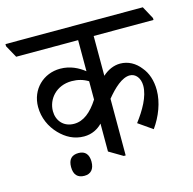

<svg xmlns="http://www.w3.org/2000/svg" viewBox="-137 -724 876 871"><g transform="rotate(-15 301.5 -288.0)"><path d="M200 -126C237 -126 266 -142 286 -163V-32L350 6H359V-260C394 -303 434 -340 470 -340C498 -340 518 -315 518 -279C518 -228 484 -171 447 -122L513 -76C548 -125 572 -186 572 -244C572 -289 559 -327 536 -354C513 -384 480 -403 442 -403C412 -403 383 -390 359 -368V-555H640V-564L608 -623H-37V-613L-5 -555H286V-409C258 -431 221 -451 173 -451C95 -451 32 -392 32 -309C32 -258 53 -212 86 -178C116 -147 153 -126 200 -126ZM92 -273C92 -330 137 -383 209 -383C238 -383 263 -376 286 -362V-276C252 -223 215 -193 171 -193C120 -193 92 -230 92 -273ZM155 47C185 47 202 28 202 -7C202 -41 186 -60 155 -60C122 -60 106 -42 106 -7C106 29 123 47 155 47Z"/></g></svg>

Font: Noto Serif Devanagari Condensed
Style: Regular
Weight: 400
Width: 3
Designer: Universal Thirst, Indian Type Foundry and the Monotype Design Team
Foundry: Monotype Imaging Inc.
Version: Version 2.004